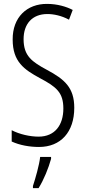

<svg xmlns="http://www.w3.org/2000/svg" viewBox="-20 -744 441 985"><path d="M361 -191C361 -294 312 -337 220 -386C144 -427 101 -457 101 -543C101 -621 145 -672 223 -672C255 -672 295 -664 334 -643L353 -693C321 -710 273 -724 222 -724C118 -725 44 -655 45 -541C45 -427 104 -387 185 -343C270 -298 305 -269 305 -187C305 -103 262 -43 178 -43C134 -43 80 -55 40 -76V-18C81 1 132 10 180 10C292 10 361 -67 361 -191ZM242 71V61H186C182 101 161 174 149 210V221H178C205 178 229 118 242 71Z"/></svg>

Font: Noto Sans Gujarati ExtraCondensed Light
Style: Regular
Weight: 300
Width: 2
Designer: Jelle Bosma - Monotype Design Team, Universal Thirst
Foundry: Monotype Imaging Inc.
Version: Version 2.106